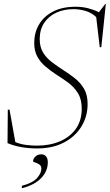

<svg xmlns="http://www.w3.org/2000/svg" viewBox="-20 -760 569 996"><path d="M434.5 -221Q434.5 -156.5 402.5 -104Q370.5 -51.5 311.8 -20.8Q253 10 173.5 10Q84.5 10 19 -17.5L20.5 -191H29.5L59.5 -23Q86 -12 115.5 -8.2Q145 -4.5 171 -4.5Q238.5 -4.5 291 -27Q343.5 -49.5 373.8 -92.2Q404 -135 404 -196Q404 -245.5 383.8 -277.5Q363.5 -309.5 333 -331.8Q302.5 -354 271.5 -373.5Q241 -393.5 215 -415.8Q189 -438 173.2 -467.2Q157.5 -496.5 157.5 -537Q157.5 -590 182.2 -632.5Q207 -675 255 -700Q303 -725 372.5 -725Q407 -725 437.8 -717Q468.5 -709 493 -696.5L526.5 -740H529L505.5 -515H497.5L479 -671.5Q455 -694 424 -703.2Q393 -712.5 360.5 -712.5Q312 -712.5 272.5 -694.5Q233 -676.5 209.5 -641.8Q186 -607 186 -557Q186 -516 203.5 -487.5Q221 -459 249 -437.8Q277 -416.5 308 -396.5Q339 -377 368 -354.2Q397 -331.5 415.8 -299.8Q434.5 -268 434.5 -221ZM151.5 76Q151.5 64 163.5 52.2Q175.5 40.5 194 40.5Q210 40.5 219 51.5Q228 62.5 228 81.5Q228 128.5 193.2 164.2Q158.5 200 93.5 216.5V204Q149.5 189 172 163.8Q194.5 138.5 194.5 115.5Q194.5 100 183.8 93Q173 86 162.2 83Q151.5 80 151.5 76Z"/></svg>

Font: Newsreader 72pt ExtraLight
Style: Italic
Weight: 275
Italic angle: -17°
Designer: Hugues Gentile
Foundry: Production Type
Version: Version 1.003; ttfautohint (v1.8.3)